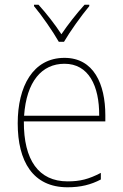

<svg xmlns="http://www.w3.org/2000/svg" viewBox="-20 -783 521 813"><path d="M229 -606H251C276 -649 323 -715 358 -757V-763H338C302 -723 267 -678 240 -638C214 -678 176 -727 143 -763H124V-757C156 -719 204 -650 229 -606ZM253 -538C119 -538 55 -416 55 -261C55 -100 119 10 266 10C322 10 365 -1 407 -23V-51C355 -24 319 -15 266 -15C144 -15 80 -105 81 -269H426V-295C426 -427 377 -538 253 -538ZM253 -513C355 -513 401 -420 400 -293H82C92 -438 157 -513 253 -513Z"/></svg>

Font: Noto Sans Gujarati UI SemiCondensed Thin
Style: Regular
Weight: 100
Width: 4
Designer: Jelle Bosma - Monotype Design Team, Universal Thirst
Foundry: Monotype Imaging Inc.
Version: Version 2.106